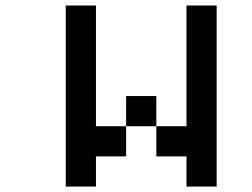

<svg xmlns="http://www.w3.org/2000/svg" viewBox="-20 -687 929 707"><path d="M444.4 -222.2H555.6V-111.1H666.7V0H777.8V-666.7H666.7V-222.2H555.6V-333.3H444.4ZM333.3 -666.7H222.2V0H333.3V-111.1H444.4V-222.2H333.3Z"/></svg>

Font: linjaSipiki
Style: Regular
Weight: 500
Foundry: Made with Bits'n'Picas by Kreative Software
Version: Version 1.3